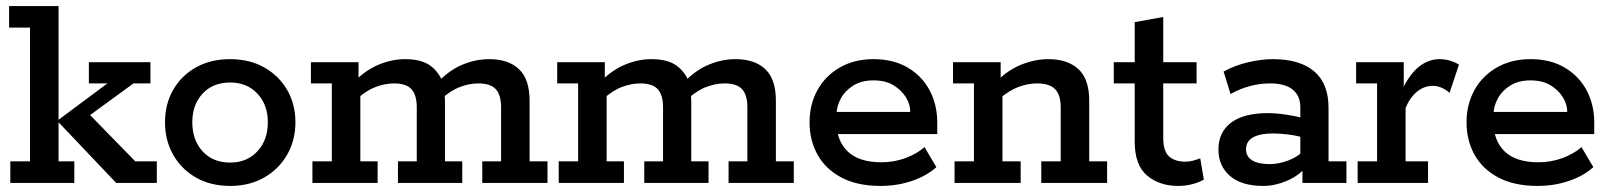

<svg xmlns="http://www.w3.org/2000/svg" viewBox="-20 -603 5312 633"><path d="M173 -71H225V0H14V-71H79V-512H10V-583H173V-208L334 -328H273V-398H476V-328H420L235 -193L265 -236L426 -71H497V0H363L173 -200Z M739 10Q674 10 625.5 -18Q577 -46 550.5 -93.5Q524 -141 524 -200Q524 -259 550.5 -306Q577 -353 625.5 -380.5Q674 -408 739 -408Q803 -408 851.5 -380.5Q900 -353 927 -306Q954 -259 954 -200Q954 -141 927 -93.5Q900 -46 851.5 -18Q803 10 739 10ZM739 -67Q794 -67 828.5 -104Q863 -141 863 -200Q863 -258 828.5 -294.5Q794 -331 739 -331Q682 -331 648 -294.5Q614 -258 614 -200Q614 -141 648 -104Q682 -67 739 -67Z M1010 0V-71H1074V-328H1005V-398H1162V-338L1149 -335Q1187 -373 1230 -390.5Q1273 -408 1315 -408Q1369 -408 1398 -387Q1427 -366 1440 -331L1427 -336Q1465 -374 1507.5 -391Q1550 -408 1593 -408Q1656 -408 1691 -375Q1726 -342 1726 -271V-71H1785V0H1570V-71H1632V-249Q1632 -290 1614.5 -309Q1597 -328 1557 -328Q1528 -328 1497 -316.5Q1466 -305 1434 -276L1442 -319Q1445 -307 1446 -292.5Q1447 -278 1447 -271V-71H1504V0H1292V-71H1354V-249Q1354 -290 1336.5 -309Q1319 -328 1279 -328Q1250 -328 1219 -316.5Q1188 -305 1156 -276L1168 -303V-71H1225V0Z M1822 0V-71H1886V-328H1817V-398H1974V-338L1961 -335Q1999 -373 2042 -390.5Q2085 -408 2127 -408Q2181 -408 2210 -387Q2239 -366 2252 -331L2239 -336Q2277 -374 2319.5 -391Q2362 -408 2405 -408Q2468 -408 2503 -375Q2538 -342 2538 -271V-71H2597V0H2382V-71H2444V-249Q2444 -290 2426.5 -309Q2409 -328 2369 -328Q2340 -328 2309 -316.5Q2278 -305 2246 -276L2254 -319Q2257 -307 2258 -292.5Q2259 -278 2259 -271V-71H2316V0H2104V-71H2166V-249Q2166 -290 2148.5 -309Q2131 -328 2091 -328Q2062 -328 2031 -316.5Q2000 -305 1968 -276L1980 -303V-71H2037V0Z M2883 10Q2806 10 2753.5 -18Q2701 -46 2675 -93.5Q2649 -141 2649 -200Q2649 -258 2674.5 -305Q2700 -352 2748 -380Q2796 -408 2860 -408Q2926 -408 2973 -380Q3020 -352 3045 -305Q3070 -258 3070 -199V-161H2701V-234H2981Q2981 -259 2966.5 -282.5Q2952 -306 2925.5 -322Q2899 -338 2860 -338Q2821 -338 2794 -321.5Q2767 -305 2752.5 -279Q2738 -253 2738 -225V-200Q2738 -139 2775 -103.5Q2812 -68 2886 -68Q2928 -68 2965.5 -82Q3003 -96 3028 -118L3067 -52Q3035 -23 2986.5 -6.5Q2938 10 2883 10Z M3127 0V-71H3191V-328H3122V-398H3279V-338L3266 -335Q3304 -373 3348.5 -390.5Q3393 -408 3436 -408Q3500 -408 3535.5 -375Q3571 -342 3571 -271V-71H3630V0H3413V-71H3477V-249Q3477 -290 3458.5 -309Q3440 -328 3399 -328Q3369 -328 3338 -316.5Q3307 -305 3273 -276L3285 -307V-71H3345V0Z M3865 10Q3802 10 3761.5 -24.5Q3721 -59 3721 -136V-328H3652V-398H3721V-530L3815 -547V-398H3925V-328H3815V-149Q3815 -104 3834.5 -87Q3854 -70 3888 -70Q3901 -70 3914 -73.5Q3927 -77 3937 -81L3949 -11Q3934 -2 3911.5 4Q3889 10 3865 10Z M4145 10Q4073 10 4035 -23Q3997 -56 3997 -110Q3997 -167 4038.5 -198.5Q4080 -230 4160 -230Q4187 -230 4220.5 -225Q4254 -220 4283 -212L4267 -201V-249Q4267 -287 4242 -307.5Q4217 -328 4167 -328Q4133 -328 4100 -319Q4067 -310 4037 -293L4014 -367Q4052 -388 4096 -398Q4140 -408 4176 -408Q4266 -408 4313 -367.5Q4360 -327 4360 -248V-71H4419V0H4274V-64L4287 -53Q4261 -23 4222 -6.5Q4183 10 4145 10ZM4166 -62Q4196 -62 4227.5 -74Q4259 -86 4276 -105L4267 -77V-174L4283 -148Q4255 -156 4228 -159.5Q4201 -163 4176 -163Q4134 -163 4111 -150Q4088 -137 4088 -111Q4088 -87 4108 -74.5Q4128 -62 4166 -62Z M4456 0V-71H4520V-328H4451V-398H4608V-287L4598 -296Q4622 -352 4654.5 -380Q4687 -408 4726 -408Q4760 -408 4790 -390L4759 -297Q4745 -309 4731 -314.5Q4717 -320 4704 -320Q4675 -320 4651.5 -300.5Q4628 -281 4614 -247V-71H4688V0Z M5049 10Q4972 10 4919.5 -18Q4867 -46 4841 -93.5Q4815 -141 4815 -200Q4815 -258 4840.5 -305Q4866 -352 4914 -380Q4962 -408 5026 -408Q5092 -408 5139 -380Q5186 -352 5211 -305Q5236 -258 5236 -199V-161H4867V-234H5147Q5147 -259 5132.5 -282.5Q5118 -306 5091.5 -322Q5065 -338 5026 -338Q4987 -338 4960 -321.5Q4933 -305 4918.5 -279Q4904 -253 4904 -225V-200Q4904 -139 4941 -103.5Q4978 -68 5052 -68Q5094 -68 5131.5 -82Q5169 -96 5194 -118L5233 -52Q5201 -23 5152.5 -6.5Q5104 10 5049 10Z"/></svg>

Font: Rokkitt Medium
Style: Regular
Weight: 500
Version: Version 3.103